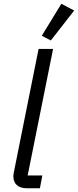

<svg xmlns="http://www.w3.org/2000/svg" viewBox="-20 -1000 414 1020"><path d="M374 -944 306 -980 202 -810 250 -785ZM192 0 205 -68H127L262 -740H185L54 -87C52 -77 51 -70 51 -63C51 -26 74 0 121 0Z"/></svg>

Font: LVC Sans
Style: Italic
Weight: 400
Italic angle: -11.31°
Designer: Mike Abbink, Paul van der Laan, Pieter van Rosmalen
Foundry: Bold Monday
Version: Version 3.0